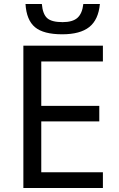

<svg xmlns="http://www.w3.org/2000/svg" viewBox="-20 -943 596 963"><path d="M496.1 0H97.2V-713.9H496.1V-634.8H187V-412.1H478V-334H187V-79.1H496.1ZM292 -771Q198.2 -771 155.5 -806.6Q112.8 -842.3 107.9 -922.9H189.9Q194.3 -872.1 216.6 -852.1Q238.8 -832 293.9 -832Q344.2 -832 368.4 -853.5Q392.6 -875 397.9 -922.9H481Q473.6 -843.8 427.7 -807.4Q381.8 -771 292 -771Z"/></svg>

Font: NotoSans
Style: Regular
Weight: 400
Designer: Monotype Design team
Foundry: Monotype Imaging Inc.
Version: Version 1.04; ttfautohint (v1.4.1)